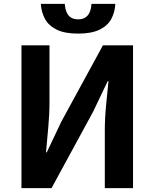

<svg xmlns="http://www.w3.org/2000/svg" viewBox="-20 -976 801 996"><path d="M91.3 0V-740.8H236.7V-445.4Q236.7 -381.9 230.2 -312.7Q223.8 -243.5 218.7 -185.8H222.7L297.9 -344.5L513.9 -740.8H670.1V0H523.7V-296.7Q523.7 -361.2 530.2 -428.3Q536.8 -495.4 542.7 -555H538.7L463.3 -397.1L247.3 0ZM385.1 -801.7Q315.5 -801.7 274.2 -822.1Q232.9 -842.4 213.5 -877.6Q194.2 -912.8 191.9 -955.8H315.9Q317.9 -932.4 324.9 -914.2Q331.8 -896 346.8 -885.9Q361.7 -875.7 385.1 -875.7Q408.7 -875.7 423.6 -885.9Q438.5 -896 445.9 -914.2Q453.3 -932.4 454.3 -955.8H578.2Q576.2 -912.8 557.3 -877.6Q538.3 -842.4 496.5 -822.1Q454.7 -801.7 385.1 -801.7Z"/></svg>

Font: Noto Sans HK Thin
Style: Regular
Weight: 100
Designer: Ryoko NISHIZUKA 西塚涼子 (kana, bopomofo & ideographs); Paul D. Hunt (Latin, Greek & Cyrillic); Sandoll Communications 산돌커뮤니
Foundry: Adobe
Version: Version 2.004-H2;hotconv 1.0.118;makeotfexe 2.5.65603